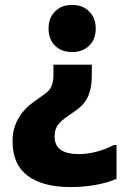

<svg xmlns="http://www.w3.org/2000/svg" viewBox="-20 -572 532 783"><path d="M354.4 -308.4V-261.6Q354.4 -215.4 340.1 -181.2Q325.7 -147.1 290.8 -122.5L255.6 -97.7Q228.7 -79.2 215.8 -62.2Q202.8 -45.2 202.8 -14Q202.8 21.1 227.3 38.7Q251.7 56.4 301.2 56.4Q338.7 56.4 377.2 45.7Q415.6 35.1 444.4 19.2H455.2V157.6Q417.1 173.5 369.4 182.2Q321.6 190.8 266.4 190.8Q155.1 190.8 93.1 145Q31.2 99.2 31.2 4.4Q31.2 -33.5 42.2 -61.9Q53.3 -90.4 69.1 -110.5Q85 -130.7 101.7 -144.2Q118.4 -157.7 130.4 -165.7L162 -188.1Q184 -204.1 191 -222.7Q198 -241.3 198 -265.6V-308.4ZM274.2 -552Q316.6 -552 343.5 -525.5Q370.4 -499.1 370.4 -455.8Q370.4 -411.8 343.5 -385.7Q316.6 -359.6 274.2 -359.6Q231.1 -359.6 204.5 -385.7Q178 -411.8 178 -455.8Q178 -499.1 204.5 -525.5Q231.1 -552 274.2 -552Z"/></svg>

Font: Kufam
Style: Regular
Weight: 400
Designer: Wael Morcos, Artur Schmal
Foundry: Original Type
Version: Version 1.301; ttfautohint (v1.8.3)